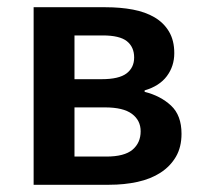

<svg xmlns="http://www.w3.org/2000/svg" viewBox="-20 -511 558 531"><path d="M73 0V-491H272Q313 -491 347.5 -484.5Q382 -478 407.5 -463Q433 -448 447.5 -423.5Q462 -399 462 -364Q462 -328 441.5 -300.5Q421 -273 380 -261V-257Q424 -246 453 -219Q482 -192 482 -141Q482 -104 466.5 -77.5Q451 -51 424 -33.5Q397 -16 360.5 -8Q324 0 282 0ZM186 -292H261Q309 -292 330 -308Q351 -324 351 -352Q351 -381 331 -397Q311 -413 264 -413H186ZM186 -78H274Q324 -78 346.5 -97Q369 -116 369 -148Q369 -178 345 -196Q321 -214 270 -214H186Z"/></svg>

Font: Giro Sans Semibold
Style: Regular
Weight: 600
Designer: Paul D. Hunt
Foundry: Adobe Systems Incorporated
Version: Version 1.000;PS 1.0;hotconv 1.0.88;makeotf.lib2.5.647800